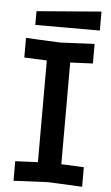

<svg xmlns="http://www.w3.org/2000/svg" viewBox="-59 -905 548 948"><g transform="rotate(5 215.0 -431.0)"><path d="M45 4V-93L157 -98V-602L45 -607V-704L215 -696L385 -704V-607L273 -602V-98L385 -93V4L215 -4ZM85 -772V-840L405 -866V-772Z"/></g></svg>

Font: Tektur Medium
Style: Regular
Weight: 500
Designer: Adam Jagosz
Foundry: Adam Jagosz
Version: Version 1.005;gftools[0.9.30]